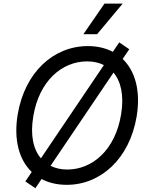

<svg xmlns="http://www.w3.org/2000/svg" viewBox="-20 -984 803 1034"><path d="M640.6 -964.5H542.6L429 -799.7H502.8ZM640.6 -666.5 676.1 -718.8 622.2 -755.7 587.7 -704.9C549.4 -725.1 503.9 -735.8 453.1 -735.8C268.5 -735.8 113.6 -595.2 75.3 -367.9C52.6 -230.1 83.1 -122.9 150.9 -57.9L116.5 -7.1L170.5 29.8L203.8 -19.9C242.5 0.7 288.4 11.4 339.5 11.4C522.7 11.4 677.6 -129.3 715.9 -356.5C738.6 -494.3 708.1 -601.6 640.6 -666.5ZM159.1 -356.5C190.3 -548.3 313.9 -653.4 448.9 -653.4C482.6 -653.4 513.1 -646.7 539.4 -633.5L200.3 -131.4C159.8 -179 142 -255 159.1 -356.5ZM632.1 -367.9C600.9 -176.1 477.3 -71 342.3 -71C308.9 -71 278.4 -77.8 252.1 -90.9L591.3 -593C631.4 -545.1 649.1 -469.5 632.1 -367.9Z"/></svg>

Font: TID UI
Style: Italic
Weight: 400
Italic angle: -9.39999°
Designer: The TID Project Authors
Foundry: Bakken & Bæck
Version: Version 1.001;hotconv 1.0.109;makeotfexe 2.5.65596